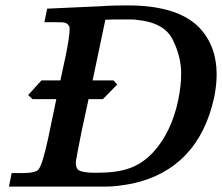

<svg xmlns="http://www.w3.org/2000/svg" viewBox="-20 -689 820 709"><path d="M84 -338 133 -392H203L223 -485Q237 -554 237 -581Q237 -589 236 -593L235 -592Q231 -603 216 -606Q214 -607 178 -607H144L154 -657L352 -666Q379 -668 405.5 -668.5Q432 -669 452 -669Q637 -669 717 -586Q780 -518 780 -415Q780 -375 771 -330Q742 -197 665.5 -117Q589 -37 468 -11Q410 0 373 0H13L23 -50H64Q111 -50 122 -63Q137 -81 158 -179L188 -323H100ZM322 -392H399L413 -377L360 -323H307L282 -207Q264 -117 261 -98Q260 -92 260 -87Q260 -84 260.5 -79.5Q261 -75 264 -68Q270 -51 334 -51Q373 -51 403.5 -55Q434 -59 459 -68Q484 -77 505 -91.5Q526 -106 545 -126Q613 -200 638 -319Q649 -372 649 -417Q649 -481 617 -544Q585 -607 482 -616Q479 -617 467 -617H398Q385 -617 369 -616Z"/></svg>

Font: New Athena Unicode
Style: Bold Italic
Weight: 700
Designer: J. Rusten 1997; rev. by R. Hancock 2001, 2002, rev. by D. Mastronarde 2002-2021
Foundry: Society for Classical Studies (formerly American Philological Association)
Version: Version 5.008